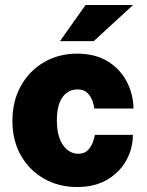

<svg xmlns="http://www.w3.org/2000/svg" viewBox="-20 -743 590 773"><path d="M290.5 10Q216.5 10 157.5 -23.5Q98.5 -57 64.2 -117Q30 -177 30 -256Q30 -336 64 -397Q98 -458 157 -492.5Q216 -527 290.5 -527Q363.5 -527 413.8 -496Q464 -465 490.2 -414.5Q516.5 -364 517.5 -306H360Q358 -320.5 351.5 -338.5Q345 -356.5 331 -369.8Q317 -383 292 -383Q254.5 -383 231.8 -351.8Q209 -320.5 209 -258Q209 -194.5 233.5 -159.2Q258 -124 296 -124Q320.5 -124 334.2 -138.8Q348 -153.5 354.2 -171.5Q360.5 -189.5 362 -200H515Q515 -145 488.2 -97Q461.5 -49 411.5 -19.5Q361.5 10 290.5 10ZM221.5 -577.5 324.5 -723H516L357.5 -577.5Z"/></svg>

Font: Public Sans Thin Black
Style: Regular
Weight: 900
Version: Version 2.001